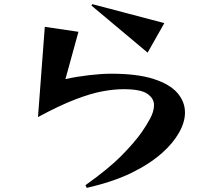

<svg xmlns="http://www.w3.org/2000/svg" viewBox="-20 -824 1040 930"><path d="M423 -797 427 -804 776 -712 695 -569ZM394 73Q505 -6 567 -68.5Q629 -131 666 -183Q687 -213 706.5 -248.5Q726 -284 726 -315Q726 -347 694 -369.5Q662 -392 578 -392Q532 -392 475.5 -381.5Q419 -371 343.5 -342Q268 -313 164 -257L197 -694L360 -670L297 -441Q352 -453 412.5 -460Q473 -467 519 -467Q645 -467 724 -441.5Q803 -416 839.5 -373.5Q876 -331 876 -279Q876 -232 847 -181Q818 -130 765 -83Q704 -29 615.5 14Q527 57 400 86Z"/></svg>

Font: Reggae One
Style: Regular
Weight: 400
Designer: Fontworks Inc.
Foundry: Fontworks Inc.
Version: Version 1.100